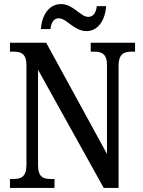

<svg xmlns="http://www.w3.org/2000/svg" viewBox="-20 -924 704 944"><path d="M405 -771C465 -771 498 -830 502 -894H456C453 -867 442 -841 414 -841C376 -841 340 -904 280 -904C218 -904 185 -845 181 -781H228C231 -808 241 -834 269 -834C308 -834 344 -771 405 -771ZM29 0H248V-44H230C192 -44 167 -53 167 -114V-581L490 0H563V-600C563 -659 590 -670 626 -670H644V-714H426V-670H443C479 -670 506 -660 506 -604V-167L207 -714H29V-670H47C82 -670 110 -661 110 -604V-114C110 -53 83 -44 44 -44H29Z"/></svg>

Font: Noto Serif Hebrew Condensed Medium
Style: Regular
Weight: 500
Width: 3
Designer: Monotype Design Team
Foundry: Monotype Imaging Inc.
Version: Version 2.004